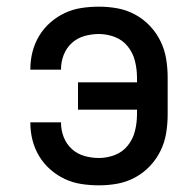

<svg xmlns="http://www.w3.org/2000/svg" viewBox="-20 -548 588 576"><path d="M277 8Q250 8 224 4Q198 0 174.5 -11Q151 -22 131 -39.5Q111 -57 97.5 -79.5Q84 -102 77.5 -127.5Q71 -153 71 -180V-181H163V-180Q163 -158 171 -137Q179 -116 195.5 -101Q212 -86 233.5 -80Q255 -74 277 -74Q301 -74 324.5 -83Q348 -92 363.5 -111.5Q379 -131 385 -155.5Q391 -180 391 -205V-219H214V-301H391V-315Q391 -340 385 -364.5Q379 -389 363.5 -408.5Q348 -428 324.5 -437Q301 -446 277 -446Q255 -446 233.5 -440Q212 -434 195.5 -419Q179 -404 171 -383Q163 -362 163 -340V-339H71V-340Q71 -367 77.5 -392.5Q84 -418 97.5 -440.5Q111 -463 131 -480.5Q151 -498 174.5 -509Q198 -520 224 -524Q250 -528 277 -528Q305 -528 332.5 -523Q360 -518 385 -504.5Q410 -491 429.5 -470.5Q449 -450 461.5 -424.5Q474 -399 478.5 -371Q483 -343 483 -315V-205Q483 -177 478.5 -149Q474 -121 461.5 -95.5Q449 -70 429.5 -49.5Q410 -29 385 -15.5Q360 -2 332.5 3Q305 8 277 8Z"/></svg>

Font: Iosevka Semi-Condensed Medium
Style: Regular
Weight: 500
Monospace: yes
Designer: Belleve Invis
Foundry: Belleve Invis
Version: Version 27.3.5